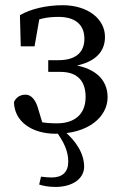

<svg xmlns="http://www.w3.org/2000/svg" viewBox="-20 -508 470 748"><path d="M87.6 -47.3 151.4 -8.6 127.8 -87.1C119.5 -116.6 102.3 -139.2 80.5 -139.2C59.9 -139.2 44.3 -130.6 34.5 -111C35.3 -34.7 104 13.1 197 13.1C324.1 13.1 399.2 -52.5 399.2 -129.4C399.2 -200.8 346.1 -248.6 246.1 -257.5L248.9 -247.5C343.4 -259 389 -300.4 389 -364.2C389 -434.9 321.4 -487.7 224.3 -487.7C161.1 -487.7 98.5 -473 57.6 -448.8L60.9 -327.5H114.6L135.9 -449.4L96 -441V-415.3C123.4 -433.4 159.7 -442.2 207.6 -442.2C269 -442.2 308.8 -415.3 308.8 -356.7C308.8 -305.9 276.9 -273.6 208.4 -273.6H167.9V-228H214.9C290.4 -228 313.5 -183 313.5 -130.2C313.5 -59.7 267.1 -27.5 202 -27.5C155.9 -27.5 121.5 -33.3 87.6 -47.3ZM132.6 211C146.1 215.3 167.5 220.3 196 220.3C266.5 220.3 307.8 185.1 307.8 141.8C307.8 90.9 277.7 42.5 227.4 0H196C230.1 46.2 245.9 81.8 245.9 121.7C245.9 162.7 222.7 183.4 181.3 183.4C169.9 183.4 155.8 182.3 139.8 180.2L132.6 211Z"/></svg>

Font: Source Serif Variable
Style: Regular
Weight: 389
Designer: Frank Grießhammer
Foundry: Adobe Systems Incorporated
Version: Version 3.001;hotconv 1.0.111;makeotfexe 2.5.65597